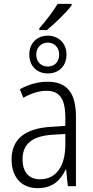

<svg xmlns="http://www.w3.org/2000/svg" viewBox="-20 -966 484 996"><path d="M352 -946H279C255 -906 222 -863 184 -819V-810H223C262 -842 324 -900 352 -939ZM228 -781C172 -781 132 -742 132 -683C132 -622 173 -585 228 -585C285 -585 325 -623 325 -683C325 -742 283 -781 228 -781ZM228 -745C263 -745 287 -719 287 -683C287 -646 264 -621 228 -621C191 -621 168 -647 168 -683C168 -719 193 -745 228 -745ZM226 -542C174 -542 124 -526 83 -503L101 -459C143 -482 182 -495 221 -495C287 -495 319 -457 319 -354V-313L244 -308C111 -300 40 -245 40 -139C40 -52 87 10 175 10C254 10 293 -30 321 -87H323L332 0H374V-359C374 -485 328 -542 226 -542ZM319 -271V-217C319 -106 273 -36 188 -36C131 -36 97 -72 97 -140C97 -219 147 -260 251 -267Z"/></svg>

Font: Noto Sans Display SemiCondensed Light
Style: Regular
Weight: 300
Width: 4
Designer: Monotype Design Team
Foundry: Monotype Imaging Inc.
Version: Version 1.900